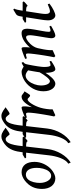

<svg xmlns="http://www.w3.org/2000/svg" viewBox="827 -1609 1019 2713"><g transform="rotate(-90 1336.5 -252.5)"><path d="M321.3 -242.2Q321.3 -316.9 295.4 -356.7Q269.5 -396.5 225.6 -396.5Q203.6 -396.5 186.3 -387.5Q168.9 -378.4 156 -363.5Q143.1 -348.6 134 -328.6Q125 -308.6 119.1 -286.6Q113.3 -264.6 110.8 -241.7Q108.4 -218.8 108.4 -198.2Q108.4 -165.5 116.2 -136.7Q124 -107.9 137.2 -86.2Q150.4 -64.5 168.2 -51.8Q186 -39.1 206.5 -39.1Q227.5 -39.1 244.1 -48.6Q260.7 -58.1 273.4 -74Q286.1 -89.8 295.2 -110.6Q304.2 -131.3 310.1 -153.8Q315.9 -176.3 318.6 -199.2Q321.3 -222.2 321.3 -242.2ZM405.8 -272.9Q405.8 -240.2 398.2 -206.8Q390.6 -173.3 376 -141.8Q361.3 -110.4 340.1 -81.8Q318.8 -53.2 291.5 -30.8Q278.8 -20.5 264.2 -11.2Q249.5 -2 234.1 5.1Q218.8 12.2 203.4 16.1Q188 20 173.3 20Q137.7 20 109.9 5.6Q82 -8.8 62.7 -33.9Q43.5 -59.1 33.4 -93.5Q23.4 -127.9 23.4 -168Q23.4 -203.1 29.5 -235.6Q35.6 -268.1 49.3 -298.6Q63 -329.1 85.4 -356.9Q107.9 -384.8 140.1 -410.2Q165 -429.7 196.5 -443.4Q228 -457 259.3 -457Q297.4 -457 325.2 -443.4Q353 -429.7 370.8 -405.3Q388.7 -380.9 397.2 -347.2Q405.8 -313.5 405.8 -272.9Z M888.7 -684.1Q878.4 -676.8 865 -666.7Q851.6 -656.7 838.9 -647.7Q826.2 -638.7 814.9 -632.6Q803.7 -626.5 797.9 -626.5Q791 -626.5 784.2 -635.3Q777.3 -644 769.3 -654.3Q761.2 -664.6 751.2 -673.3Q741.2 -682.1 727.5 -682.1Q710.9 -682.1 697.8 -671.9Q684.6 -661.6 674.6 -644.3Q664.6 -627 657.2 -604.5Q649.9 -582 644.8 -557.9Q639.6 -533.7 636.2 -509.5Q632.8 -485.4 630.9 -464.8L627.9 -441.9H752L762.7 -427.2Q757.8 -420.4 749 -411.9Q740.2 -403.3 730.7 -395Q721.2 -386.7 712.2 -380.1Q703.1 -373.5 698.2 -371.1Q695.8 -377.9 690.7 -382.1Q685.5 -386.2 677 -388.7Q668.5 -391.1 656 -392.1Q643.6 -393.1 626 -393.1H622.6L587.9 -94.2Q581.5 -40.5 564.2 9.5Q546.9 59.6 521.5 102.8Q496.1 146 463.9 180.4Q431.6 214.8 395.5 236.8L380.4 202.6Q404.8 189 424.6 160.2Q444.3 131.3 459.2 94Q474.1 56.6 483.9 14.4Q493.7 -27.8 498 -67.9L535.6 -393.1H463.9L455.1 -409.7L509.3 -441.9H541Q545.9 -481 553.2 -517.1Q560.5 -553.2 573.5 -585.4Q586.4 -617.7 606.9 -645.8Q627.4 -673.8 658.2 -696.8Q684.6 -715.8 710 -729Q735.4 -742.2 765.6 -742.2Q788.1 -742.2 807.1 -734.1Q826.2 -726.1 841.8 -715.8Q857.4 -705.6 869.4 -696Q881.3 -686.5 888.7 -684.1Z M1177.7 -684.1Q1167.5 -676.8 1154.1 -666.7Q1140.6 -656.7 1127.9 -647.7Q1115.2 -638.7 1104 -632.6Q1092.8 -626.5 1086.9 -626.5Q1080.1 -626.5 1073.2 -635.3Q1066.4 -644 1058.3 -654.3Q1050.3 -664.6 1040.3 -673.3Q1030.3 -682.1 1016.6 -682.1Q1000 -682.1 986.8 -671.9Q973.6 -661.6 963.6 -644.3Q953.6 -627 946.3 -604.5Q939 -582 933.8 -557.9Q928.7 -533.7 925.3 -509.5Q921.9 -485.4 919.9 -464.8L917 -441.9H1041L1051.8 -427.2Q1046.9 -420.4 1038.1 -411.9Q1029.3 -403.3 1019.8 -395Q1010.3 -386.7 1001.2 -380.1Q992.2 -373.5 987.3 -371.1Q984.9 -377.9 979.7 -382.1Q974.6 -386.2 966.1 -388.7Q957.5 -391.1 945.1 -392.1Q932.6 -393.1 915 -393.1H911.6L877 -94.2Q870.6 -40.5 853.3 9.5Q835.9 59.6 810.5 102.8Q785.2 146 752.9 180.4Q720.7 214.8 684.6 236.8L669.4 202.6Q693.8 189 713.6 160.2Q733.4 131.3 748.3 94Q763.2 56.6 772.9 14.4Q782.7 -27.8 787.1 -67.9L824.7 -393.1H752.9L744.1 -409.7L798.3 -441.9H830.1Q835 -481 842.3 -517.1Q849.6 -553.2 862.5 -585.4Q875.5 -617.7 896 -645.8Q916.5 -673.8 947.3 -696.8Q973.6 -715.8 999 -729Q1024.4 -742.2 1054.7 -742.2Q1077.1 -742.2 1096.2 -734.1Q1115.2 -726.1 1130.9 -715.8Q1146.5 -705.6 1158.4 -696Q1170.4 -686.5 1177.7 -684.1Z M1402.3 -415Q1396.5 -407.2 1388.4 -394Q1380.4 -380.9 1372.3 -368.2Q1364.3 -355.5 1356.9 -346.2Q1349.6 -336.9 1344.7 -336.9Q1335.4 -336.9 1328.4 -342.3Q1321.3 -347.7 1314.7 -354.2Q1308.1 -360.8 1302 -366.5Q1295.9 -372.1 1288.6 -372.1Q1275.9 -372.1 1259.5 -356.4Q1243.2 -340.8 1226.6 -314.7Q1210 -288.6 1195.1 -255.4Q1180.2 -222.2 1169.9 -187Q1164.6 -168.5 1160.4 -147.2Q1156.2 -126 1153.1 -103.8Q1149.9 -81.5 1148.4 -59.8Q1147 -38.1 1147.9 -18.6Q1141.1 -15.1 1129.6 -9.8Q1118.2 -4.4 1105.7 1Q1093.3 6.3 1082 11.5Q1070.8 16.6 1064.9 20L1047.4 3.9Q1054.7 -30.8 1061.5 -67.4Q1068.4 -104 1074.2 -139.6Q1080.1 -175.3 1085.2 -208.7Q1090.3 -242.2 1094 -271.2Q1097.7 -300.3 1099.6 -323.5Q1101.6 -346.7 1101.6 -361.3Q1101.6 -372.6 1099.9 -379.2Q1098.1 -385.7 1095.5 -388.9Q1092.8 -392.1 1089.1 -393.1Q1085.4 -394 1081.5 -394Q1076.7 -394 1068.6 -392.3Q1060.5 -390.6 1052.2 -388.2Q1043 -385.7 1032.2 -382.3L1024.9 -405.3Q1045.4 -414.6 1068.1 -423.8Q1090.8 -433.1 1111.1 -440.4Q1131.3 -447.8 1147.2 -452.4Q1163.1 -457 1169.9 -457Q1176.8 -457 1180.7 -454.8Q1184.6 -452.6 1186.8 -446.5Q1189 -440.4 1189.5 -429.9Q1189.9 -419.4 1189.9 -403.3Q1189.9 -397.9 1188.7 -386.5Q1187.5 -375 1185.8 -361.3Q1184.1 -347.7 1182.1 -334.2Q1180.2 -320.8 1178.7 -311.5Q1202.1 -356.4 1222.9 -384.8Q1243.7 -413.1 1262.2 -429.2Q1280.8 -445.3 1297.6 -451.2Q1314.5 -457 1330.1 -457Q1338.9 -457 1347.2 -452.1Q1355.5 -447.3 1364 -440.4Q1372.6 -433.6 1382.1 -426.5Q1391.6 -419.4 1402.3 -415Z M1671.4 -202.1Q1674.3 -223.1 1678.2 -246.6Q1682.1 -270 1686 -292.2Q1689.9 -314.5 1693.4 -333.3Q1696.8 -352.1 1699.2 -364.7Q1691.9 -371.1 1683.3 -377.2Q1674.8 -383.3 1665.5 -388.4Q1656.2 -393.6 1646.5 -396.7Q1636.7 -399.9 1626.5 -399.9Q1604.5 -399.9 1585.7 -389.2Q1566.9 -378.4 1551 -361.1Q1535.2 -343.8 1522.9 -321.3Q1510.7 -298.8 1502.2 -274.9Q1493.7 -251 1489.3 -227.5Q1484.9 -204.1 1484.9 -185.1Q1484.9 -154.8 1489.7 -131.1Q1494.6 -107.4 1502.9 -90.8Q1511.2 -74.2 1522.7 -65.4Q1534.2 -56.6 1546.9 -56.6Q1557.1 -56.6 1572.3 -68.8Q1587.4 -81.1 1604.2 -101.6Q1621.1 -122.1 1638.4 -148.2Q1655.8 -174.3 1671.4 -202.1ZM1832.5 -39.6Q1790.5 -10.7 1761 4.6Q1731.4 20 1715.8 20Q1707 20 1698.2 14.2Q1689.5 8.3 1681.9 -7.3Q1674.3 -22.9 1669.2 -50.3Q1664.1 -77.6 1663.6 -120.1Q1650.4 -97.7 1632.1 -73Q1613.8 -48.3 1593.3 -27.6Q1572.8 -6.8 1551.3 6.6Q1529.8 20 1509.8 20Q1493.2 20 1474.6 10.7Q1456.1 1.5 1440.2 -18.8Q1424.3 -39.1 1413.8 -71Q1403.3 -103 1403.3 -148.9Q1403.3 -187.5 1412.6 -224.4Q1421.9 -261.2 1440.2 -294.9Q1458.5 -328.6 1484.9 -358.2Q1511.2 -387.7 1545.9 -411.1Q1559.1 -419.9 1575 -428.2Q1590.8 -436.5 1608.2 -442.9Q1625.5 -449.2 1643.1 -453.1Q1660.6 -457 1677.7 -457Q1688 -457 1697.8 -454.3Q1707.5 -451.7 1716.8 -447.3Q1726.1 -442.9 1734.9 -437.7Q1743.7 -432.6 1751.5 -427.7Q1764.2 -436 1778.3 -443.1Q1792.5 -450.2 1805.7 -457L1817.4 -435.1Q1809.1 -428.2 1803.7 -422.9Q1798.3 -417.5 1794.2 -410.4Q1790 -403.3 1787.1 -393.1Q1784.2 -382.8 1780.8 -366.2Q1773.4 -331.1 1767.1 -295.4Q1760.7 -259.8 1756.1 -229Q1751.5 -198.2 1749 -174.6Q1746.6 -150.9 1746.6 -140.1Q1746.6 -91.3 1753.4 -69.8Q1760.3 -48.3 1771.5 -48.3Q1781.2 -48.3 1793.9 -51Q1806.6 -53.7 1826.2 -62Z M2329.1 -41.5Q2307.1 -28.3 2286.4 -17.1Q2265.6 -5.9 2247.6 2.4Q2229.5 10.7 2214.8 15.4Q2200.2 20 2189.9 20Q2172.9 20 2162.8 4.6Q2152.8 -10.7 2152.8 -37.1Q2152.8 -45.9 2156 -68.1Q2159.2 -90.3 2163.8 -119.4Q2168.5 -148.4 2174.1 -181.2Q2179.7 -213.9 2184.3 -243.7Q2189 -273.4 2192.1 -297.4Q2195.3 -321.3 2195.3 -332Q2195.3 -366.2 2188.5 -379.9Q2181.6 -393.6 2162.1 -393.6Q2155.8 -393.6 2141.4 -387Q2127 -380.4 2108.9 -366.7Q2090.8 -353 2071 -332.3Q2051.3 -311.5 2034.7 -283.2Q2020.5 -259.8 2012.2 -227.1Q2003.9 -194.3 1995.6 -147Q1991.7 -125 1989.3 -107.4Q1986.8 -89.8 1985.6 -74.5Q1984.4 -59.1 1984.1 -45.7Q1983.9 -32.2 1984.4 -18.6Q1978 -15.1 1966.3 -9.8Q1954.6 -4.4 1942.1 1Q1929.7 6.3 1918.2 11.5Q1906.7 16.6 1900.9 20L1883.8 3.9Q1890.6 -28.8 1897.2 -65.4Q1903.8 -102.1 1909.7 -138.9Q1915.5 -175.8 1920.7 -210.9Q1925.8 -246.1 1929.4 -275.9Q1933.1 -305.7 1935.3 -328.4Q1937.5 -351.1 1937.5 -362.3Q1937.5 -373.5 1936.3 -380.1Q1935.1 -386.7 1932.9 -389.9Q1930.7 -393.1 1927.2 -394Q1923.8 -395 1919.4 -395Q1915 -395 1906.5 -393.1Q1897.9 -391.1 1889.6 -388.7Q1879.9 -385.7 1868.7 -382.3L1860.8 -406.2Q1881.3 -415 1904.3 -424.1Q1927.2 -433.1 1947.8 -440.4Q1968.3 -447.8 1983.9 -452.4Q1999.5 -457 2005.9 -457Q2012.7 -457 2016.6 -454.8Q2020.5 -452.6 2022.7 -446.8Q2024.9 -440.9 2025.6 -430.2Q2026.4 -419.4 2026.4 -401.9Q2026.4 -396.5 2025.9 -388.4Q2025.4 -380.4 2024.9 -371.1Q2024.4 -361.8 2023.4 -353Q2022.5 -344.2 2022 -338.4Q2048.3 -369.6 2075.2 -392.1Q2102.1 -414.6 2127.7 -429Q2153.3 -443.4 2177.5 -450.2Q2201.7 -457 2223.6 -457Q2238.8 -457 2250.7 -452.9Q2262.7 -448.7 2270.8 -439.2Q2278.8 -429.7 2283 -413.8Q2287.1 -397.9 2287.1 -374.5Q2287.1 -357.4 2283.9 -332.5Q2280.8 -307.6 2275.9 -279.3Q2271 -251 2265.4 -220.7Q2259.8 -190.4 2254.9 -163.1Q2250 -135.7 2246.8 -113.3Q2243.7 -90.8 2243.7 -77.1Q2243.7 -60.5 2248 -54.4Q2252.4 -48.3 2261.2 -48.3Q2272.5 -48.3 2285.9 -52.2Q2299.3 -56.2 2319.8 -64.5Z M2642.6 -63.5Q2617.7 -43.9 2592.5 -28.6Q2567.4 -13.2 2545.2 -2.4Q2522.9 8.3 2504.4 14.2Q2485.8 20 2474.1 20Q2460.9 20 2448.7 12.7Q2436.5 5.4 2427 -7.6Q2417.5 -20.5 2411.6 -38.6Q2405.8 -56.6 2405.8 -78.1Q2405.8 -87.4 2406.2 -96.7Q2406.7 -106 2407.5 -116Q2408.2 -126 2409.4 -137.2Q2410.6 -148.4 2412.6 -162.1L2449.2 -393.1H2380.9L2372.1 -409.7L2424.3 -441.9H2457L2460 -459Q2462.9 -479 2466.1 -491.7Q2469.2 -504.4 2473.4 -512.5Q2477.5 -520.5 2482.4 -525.6Q2487.3 -530.8 2493.7 -535.6L2557.6 -574.2L2571.3 -562Q2567.9 -557.6 2564 -546.4Q2560.5 -536.6 2555.9 -518.6Q2551.3 -500.5 2546.4 -470.2L2542 -441.9H2662.6L2673.3 -427.2Q2668.5 -420.4 2659.7 -411.9Q2650.9 -403.3 2641.4 -395Q2631.8 -386.7 2623 -380.1Q2614.3 -373.5 2609.9 -371.1Q2604 -384.8 2587.4 -388.9Q2570.8 -393.1 2536.1 -393.1H2534.2L2502 -185.1Q2500.5 -175.8 2499.3 -165.3Q2498 -154.8 2497.3 -145.3Q2496.6 -135.7 2496.3 -127.4Q2496.1 -119.1 2496.1 -114.3Q2496.1 -84 2506.6 -70.1Q2517.1 -56.2 2530.8 -56.2Q2547.9 -56.2 2571.8 -63.5Q2595.7 -70.8 2632.3 -87.4Z"/></g></svg>

Font: Gentium Book Basic
Style: Italic
Weight: 400
Italic angle: -8°
Designer: J. Victor Gaultney and Annie Olsen
Foundry: SIL International
Version: Version 1.102; 2013; Maintenance release